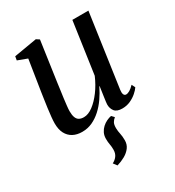

<svg xmlns="http://www.w3.org/2000/svg" viewBox="-189 -644 919 1010"><g transform="rotate(-30 271.0 -139.0)"><path d="M326 14 340.5 29.5Q329 38.5 322.5 50.2Q316 62 316.5 84Q317 101.5 321 119.2Q325 137 325 161Q325 186 311.2 204.5Q297.5 223 275 235.8Q252.5 248.5 225.5 256.5L209 234.5Q226 226.5 237.2 211.5Q248.5 196.5 248.5 173.5Q248.5 155 245.5 140Q242.5 125 242.5 104.5Q242.5 85 250.2 69.2Q258 53.5 270.5 42Q283 30.5 297.8 23.5Q312.5 16.5 326 14ZM154 11Q122 11 98.8 -1.5Q75.5 -14 62.5 -38.5Q49.5 -63 49.5 -100.5Q49.5 -114.5 51.8 -138.5Q54 -162.5 57.8 -189.8Q61.5 -217 65.2 -241.5Q69 -266 71 -281L100 -465.5L42.5 -487L46.5 -510L185 -533.5L203.5 -521.5L169 -280.5Q167 -262.5 163.5 -239.2Q160 -216 157 -192.5Q154 -169 151.8 -148.8Q149.5 -128.5 149.5 -116.5Q149.5 -93 155 -78.5Q160.5 -64 171.8 -57.8Q183 -51.5 200 -51.5Q226.5 -51.5 255.5 -73Q284.5 -94.5 311.5 -131Q338.5 -167.5 357.5 -212L402.5 -525.5H500L436.5 -81Q434 -63.5 438 -53.8Q442 -44 452 -44Q461.5 -44 474 -51.2Q486.5 -58.5 501.5 -74L512 -53Q504 -40.5 487.2 -25.8Q470.5 -11 447.8 -0.5Q425 10 398 10Q364.5 10 351.2 -7.5Q338 -25 338.5 -49Q338.5 -52.5 340 -64.2Q341.5 -76 343.8 -92Q346 -108 348.5 -124.2Q351 -140.5 352.5 -152L351 -152.5Q335 -119.5 314.5 -90Q294 -60.5 269.2 -38Q244.5 -15.5 215.8 -2.2Q187 11 154 11Z"/></g></svg>

Font: Merriweather 96pt
Style: Italic
Weight: 400
Italic angle: -7.8°
Version: Version 2.101